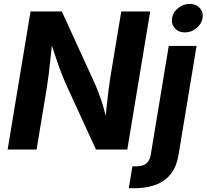

<svg xmlns="http://www.w3.org/2000/svg" viewBox="-20 -788 1089 1012"><path d="M20.3 0 140.9 -727.5H305.9L474.6 -359.2Q486.7 -332.5 499.3 -299.7Q511.9 -267 524.3 -225.9Q536.6 -184.8 547.4 -132.9H533.5Q536.7 -173.6 541.4 -219.1Q546 -264.6 551.3 -306.7Q556.6 -348.8 561.3 -378.3L619.2 -727.5H771.6L651 0H485.8L332.4 -333.9Q315.9 -370.6 302.5 -405.6Q289 -440.6 274.5 -483.9Q260.1 -527.2 240.2 -587.5H257.6Q251.8 -532.6 246.6 -484.3Q241.4 -436 236.9 -397.7Q232.3 -359.4 228.1 -334.4L172.9 0ZM869.4 -545.9H1016.1L921 28Q910.9 90.6 880 129.3Q849 168 800.5 186Q751.9 204.1 688.7 204.1H658.9L677.9 88.8H697.5Q734 88.8 751.9 73.1Q769.8 57.4 774.9 25.9ZM954.6 -617.1Q921.5 -617.1 901.7 -639.2Q881.8 -661.3 886.9 -692.3Q891.9 -723.9 919.3 -745.7Q946.6 -767.5 979.7 -767.5Q1013 -767.5 1032.9 -745.7Q1052.7 -723.8 1047.5 -692.3Q1042.4 -661.3 1015.2 -639.2Q987.9 -617.1 954.6 -617.1Z"/></svg>

Font: Inter Variable
Style: Italic
Weight: 400
Italic angle: -9.39999°
Designer: Rasmus Andersson
Foundry: rsms
Version: Version 4.001;git-9221beed3